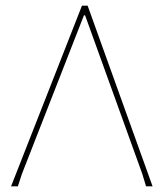

<svg xmlns="http://www.w3.org/2000/svg" viewBox="-20 -657 586 677"><path d="M289 -637 518 0H495L482 -43L280 -603H276L57 -43L43 0H19L269 -637Z"/></svg>

Font: Alegreya Sans Thin
Style: Regular
Weight: 100
Designer: Juan Pablo del Peral
Foundry: Huerta Tipografica
Version: Version 2.007